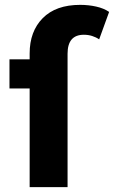

<svg xmlns="http://www.w3.org/2000/svg" viewBox="-20 -770 469 790"><path d="M102 0V-406H19V-526H102V-550Q102 -641 156 -695.5Q210 -750 310 -750Q344 -750 375.5 -743Q407 -736 429 -721L388 -608Q375 -617 359 -622Q343 -627 325 -627Q258 -627 258 -549V0Z"/></svg>

Font: Montserrat
Style: Bold
Weight: 700
Designer: Julieta Ulanovsky
Foundry: Julieta Ulanovsky
Version: Version 9.000; ttfautohint (v1.8.4.7-5d5b)